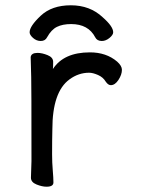

<svg xmlns="http://www.w3.org/2000/svg" viewBox="-20 -690 540 726"><path d="M156 16Q139 16 118 7.5Q97 -1 97 -18L99 -81Q99 -378 98 -398Q96 -454 96 -474Q98 -490 122 -490Q139 -490 160 -481.5Q181 -473 181 -456Q181 -436 180 -429Q221 -492 320 -492Q382 -492 423 -457Q441 -441 441 -426Q441 -408 428 -388Q415 -368 399 -368Q389 -368 380 -381Q370 -398 350.5 -406.5Q331 -415 317 -415Q277 -415 243 -390Q178 -343 178 -201Q177 -163 177 -106Q177 -75 179.5 -46Q182 -17 182 0Q182 16 156 16ZM134 -535Q118 -535 105 -546.5Q92 -558 92 -568Q92 -591 134 -630.5Q176 -670 248 -670Q320 -670 368 -625Q408 -590 408 -568Q408 -558 394 -546.5Q380 -535 365 -535Q347 -535 340 -549Q314 -599 249 -599Q217 -599 195.5 -588.5Q174 -578 158 -549Q151 -535 134 -535Z"/></svg>

Font: LXGW WenKai Mono TC
Style: Bold
Weight: 700
Designer: LXGW / Fontworks Inc.
Foundry: LXGW / Fontworks Inc.
Version: Version 1.330